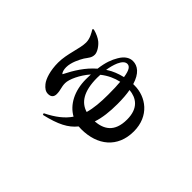

<svg xmlns="http://www.w3.org/2000/svg" viewBox="-111 -862 1222 1222"><g transform="rotate(45 500.0 -251.0)"><path d="M342 62 346 73C458 47 517 16 559 -36L583 -35C728 -35 830 -116 830 -262C830 -401 728 -472 627 -472H614C592 -546 552 -575 509 -575C483 -575 452 -561 427 -517C408 -485 392 -446 384 -381C324 -329 286 -267 251 -198C241 -205 236 -226 236 -246C236 -290 261 -338 277 -365C294 -390 309 -404 309 -432C309 -455 287 -488 264 -507C248 -520 222 -533 190 -541L183 -535C195 -515 215 -484 215 -447C215 -391 179 -311 179 -231C179 -161 197 -104 219 -77C237 -55 253 -44 275 -44C302 -44 315 -59 315 -83C315 -120 303 -133 303 -170C303 -205 333 -271 380 -325L379 -282C379 -176 423 -95 492 -57C461 -11 413 27 342 62ZM609 -131C626 -182 633 -241 633 -312C633 -358 630 -397 624 -429C688 -423 746 -388 746 -285C746 -169 681 -137 609 -131ZM541 -462C499 -452 463 -437 437 -420L428 -414C432 -442 439 -468 449 -492C462 -521 478 -537 496 -537C516 -537 532 -522 541 -462ZM424 -366C463 -397 504 -415 545 -424C548 -394 549 -358 549 -312C549 -243 544 -186 530 -137C466 -156 423 -214 423 -338Z"/></g></svg>

Font: Source Han Serif CN
Style: Bold
Weight: 700
Designer: Ryoko NISHIZUKA 西塚涼子 (kana & ideographs); Frank Grießhammer (Latin, Greek & Cyrillic); Wenlong ZHANG 张文龙 (bopomofo); San
Foundry: Adobe
Version: Version 2.003;hotconv 1.1.1;makeotfexe 2.6.0